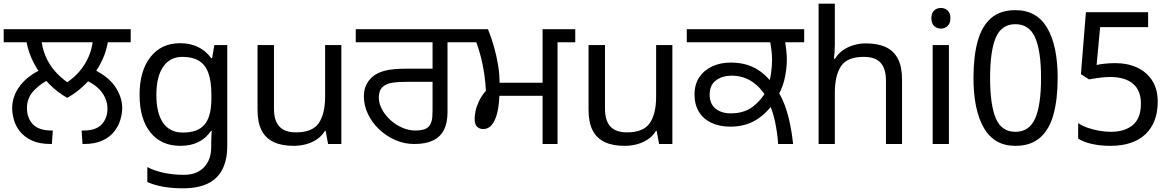

<svg xmlns="http://www.w3.org/2000/svg" viewBox="-27 -780 6347 1040"><path d="M337 -250Q282 -281 236 -328.5Q190 -376 159 -433.5Q128 -491 117 -551H-7V-622H681V-551H557Q549 -504 529.5 -460.5Q510 -417 481.5 -378Q453 -339 416.5 -306.5Q380 -274 337 -250ZM475 -551H199Q207 -498 229.5 -455Q252 -412 285 -379Q318 -346 356 -322L318 -323Q357 -345 389.5 -378Q422 -411 444.5 -454.5Q467 -498 475 -551ZM39 -193Q39 -261 83 -317.5Q127 -374 206 -408L246 -353Q194 -329 156.5 -289.5Q119 -250 119 -195Q119 -141 151 -107Q183 -73 254 -73H259L254 0H248Q186 0 145.5 -19Q105 -38 81.5 -67.5Q58 -97 48.5 -130.5Q39 -164 39 -193ZM635 -194Q635 -165 625 -131.5Q615 -98 592 -68Q569 -38 528.5 -19Q488 0 426 0H420L415 -73H426Q493 -73 524 -106.5Q555 -140 555 -191Q555 -241 522.5 -283Q490 -325 421 -353L464 -412Q556 -370 595.5 -312.5Q635 -255 635 -194Z M949 -546Q1002 -546 1044.5 -526Q1087 -506 1117 -465H1122L1134 -536H1204V9Q1204 85 1178 136.5Q1152 188 1099 214Q1046 240 964 240Q906 240 857.5 231.5Q809 223 771 206V125Q809 145 860 156Q911 167 969 167Q1038 167 1077.5 126.5Q1117 86 1117 16V-5Q1117 -17 1118 -39.5Q1119 -62 1120 -71H1116Q1088 -30 1046.5 -10Q1005 10 950 10Q846 10 787.5 -63Q729 -136 729 -267Q729 -395 787.5 -470.5Q846 -546 949 -546ZM961 -472Q894 -472 857 -418.5Q820 -365 820 -266Q820 -167 856.5 -114.5Q893 -62 963 -62Q1004 -62 1033 -72.5Q1062 -83 1081 -105.5Q1100 -128 1109 -163Q1118 -198 1118 -246V-267Q1118 -340 1101.5 -385Q1085 -430 1050 -451Q1015 -472 961 -472Z M1822 -536V0H1750L1737 -71H1733Q1716 -43 1689 -25Q1662 -7 1630 1.5Q1598 10 1563 10Q1499 10 1455.5 -10.5Q1412 -31 1390 -74Q1368 -117 1368 -185V-536H1457V-191Q1457 -127 1486 -95Q1515 -63 1576 -63Q1665 -63 1699.5 -113Q1734 -163 1734 -257V-536Z M2217 0Q2163 0 2114 -21.5Q2065 -43 2026.5 -79.5Q1988 -116 1966 -162.5Q1944 -209 1944 -258Q1944 -294 1956.5 -319.5Q1969 -345 1989 -363Q2016 -386 2057.5 -397Q2099 -408 2179 -408H2316V-551H1900V-622H2493V-551H2397V-172Q2397 -114 2377.5 -76Q2358 -38 2318.5 -19Q2279 0 2217 0ZM2224 -73Q2247 -73 2266 -78Q2285 -83 2297 -96Q2306 -107 2311 -124.5Q2316 -142 2316 -183V-337H2189Q2127 -337 2096 -331.5Q2065 -326 2048 -311Q2035 -300 2030 -285Q2025 -270 2025 -252Q2025 -220 2042 -188Q2059 -156 2087.5 -130Q2116 -104 2151.5 -88.5Q2187 -73 2224 -73Z M2912 0V-261H2678Q2676 -206 2665.5 -165.5Q2655 -125 2636.5 -103Q2618 -81 2591 -81Q2571 -81 2557.5 -93Q2544 -105 2544 -139Q2544 -154 2549 -178.5Q2554 -203 2567.5 -232Q2581 -261 2605 -288Q2603 -331 2596.5 -376.5Q2590 -422 2579 -466.5Q2568 -511 2553 -551H2479V-622H2616Q2635 -576 2649 -526Q2663 -476 2671 -427Q2679 -378 2679 -332H2912V-622H3089V-551H2993V0Z M3615 -536V0H3543L3530 -71H3526Q3509 -43 3482 -25Q3455 -7 3423 1.5Q3391 10 3356 10Q3292 10 3248.5 -10.5Q3205 -31 3183 -74Q3161 -117 3161 -185V-536H3250V-191Q3250 -127 3279 -95Q3308 -63 3369 -63Q3458 -63 3492.5 -113Q3527 -163 3527 -257V-536Z M4188 0Q4183 -68 4170 -126Q4157 -184 4135 -230L4125 -254Q4091 -309 4044 -339.5Q3997 -370 3937 -370Q3885 -370 3851 -344.5Q3817 -319 3817 -267Q3817 -217 3849 -191.5Q3881 -166 3930 -166Q4004 -166 4050.5 -202Q4097 -238 4123 -286L4130 -312Q4145 -347 4150 -386Q4155 -425 4155 -458Q4155 -478 4152 -505Q4149 -532 4145 -551H3693V-622H4329V-551H4226Q4229 -536 4232 -507.5Q4235 -479 4235 -458Q4235 -403 4221.5 -347Q4208 -291 4175 -243L4162 -221Q4125 -165 4067 -129.5Q4009 -94 3929 -94Q3870 -94 3826 -115Q3782 -136 3758.5 -175Q3735 -214 3735 -268Q3735 -324 3761.5 -362.5Q3788 -401 3832 -421Q3876 -441 3930 -441Q4007 -441 4062 -411.5Q4117 -382 4158 -326L4171 -309Q4203 -266 4222.5 -213.5Q4242 -161 4253 -106Q4264 -51 4269 0Z M4495 -537Q4495 -518 4493.5 -498Q4492 -478 4490 -462H4496Q4513 -490 4539 -508Q4565 -526 4597 -535.5Q4629 -545 4663 -545Q4728 -545 4771.5 -524.5Q4815 -504 4837 -461Q4859 -418 4859 -349V0H4772V-343Q4772 -408 4743 -440Q4714 -472 4652 -472Q4562 -472 4528.5 -421.5Q4495 -371 4495 -277V0H4407V-760H4495Z M5113 -536V0H5025V-536ZM5070 -737Q5090 -737 5105.5 -723.5Q5121 -710 5121 -681Q5121 -653 5105.5 -639Q5090 -625 5070 -625Q5048 -625 5033 -639Q5018 -653 5018 -681Q5018 -710 5033 -723.5Q5048 -737 5070 -737Z M5473 10Q5358 10 5302 -87.5Q5246 -185 5246 -358Q5246 -474 5268.5 -556Q5291 -638 5341 -681.5Q5391 -725 5473 -725Q5589 -725 5645.5 -628.5Q5702 -532 5702 -358Q5702 -243 5679.5 -160.5Q5657 -78 5606.5 -34Q5556 10 5473 10ZM5473 -66Q5548 -66 5580 -138Q5612 -210 5612 -358Q5612 -504 5580 -576.5Q5548 -649 5473 -649Q5398 -649 5367 -576.5Q5336 -504 5336 -358Q5336 -212 5367 -139Q5398 -66 5473 -66Z M5987 10Q5937 10 5891 0.5Q5845 -9 5813 -29V-113Q5835 -98 5865.5 -87.5Q5896 -77 5929 -71.5Q5962 -66 5989 -66Q6066 -66 6109.5 -103Q6153 -140 6153 -219Q6153 -290 6110 -326.5Q6067 -363 5985 -363Q5959 -363 5925.5 -358.5Q5892 -354 5872 -350L5828 -378L5855 -714H6192V-633H5932L5913 -428Q5929 -432 5956.5 -435Q5984 -438 6015 -438Q6080 -438 6131.5 -414.5Q6183 -391 6213.5 -344.5Q6244 -298 6244 -229Q6244 -117 6178 -53.5Q6112 10 5987 10Z"/></svg>

Font: lgurmukhi05
Style: Book
Weight: 400
Designer: Jelle Bosma - Monotype Design Team
Foundry: Monotype Imaging Inc.
Version: Version 2.003